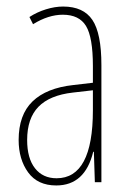

<svg xmlns="http://www.w3.org/2000/svg" viewBox="-20 -557 397 587"><path d="M290 -358V0H270L267 -93H265Q240 10 152 10Q95 10 66 -30Q37 -70 37 -129Q37 -206 79.5 -247Q122 -288 204 -297L264 -304V-355Q264 -443 243 -477.5Q222 -512 172 -512Q128 -512 81 -483L70 -505Q93 -520 120.5 -528.5Q148 -537 173 -537Q235 -537 262.5 -496Q290 -455 290 -358ZM203 -274Q132 -266 97.5 -230.5Q63 -195 63 -129Q63 -73 87 -42.5Q111 -12 153 -12Q264 -12 264 -220V-281Z"/></svg>

Font: Noto Sans Display Thin Cond
Style: Regular
Weight: 250
Width: 3
Designer: Monotype Design team
Foundry: Monotype Imaging Inc.
Version: Version 1.000